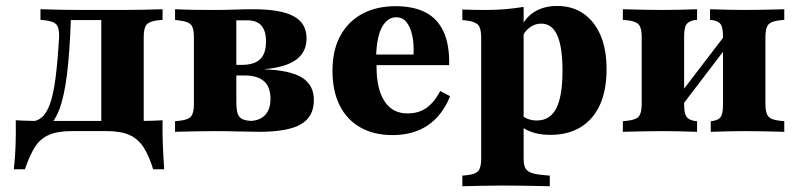

<svg xmlns="http://www.w3.org/2000/svg" viewBox="-20 -451 2725 657"><path d="M225 -2.4Q177.4 -2.4 147.6 10.5Q117.7 23.4 99.6 52Q81.5 80.6 65.3 128.2H27.4Q32.3 83.9 33.5 41.9Q34.7 0 33.9 -39.5Q59.7 -37.9 85.1 -37.5Q110.5 -37.1 136.3 -37.1H225H367.7V-2.4ZM69.4 7.3 81.5 -34.7Q104.8 -34.7 122.2 -48.8Q139.5 -62.9 151.2 -96Q162.9 -129 170.2 -185.1Q177.4 -241.1 182.3 -325Q183.1 -354.8 173.4 -366.5Q163.7 -378.2 134.7 -381.5L118.5 -383.1V-419.4Q155.6 -418.5 187.5 -417.7Q219.4 -416.9 255.6 -416.9H265.3H398.4H399.2Q435.5 -416.9 467.7 -417.7Q500 -418.5 536.3 -419.4V-383.1L520.2 -381.5Q491.1 -378.2 481.5 -366.5Q471.8 -354.8 471.8 -325V-209.7H326.6V-386.3L333.9 -382.3H217.7L222.6 -386.3Q218.5 -270.2 208.9 -194Q199.2 -117.7 181.9 -73.8Q164.5 -29.8 137.1 -11.3Q109.7 7.3 69.4 7.3ZM326.6 -2.4V-209.7H471.8V-2.4ZM326.6 -2.4 327.4 -10.5 385.5 -37.1H345.2H433.9Q459.7 -37.1 485.5 -37.5Q511.3 -37.9 536.3 -39.5Q535.5 0 537.1 41.9Q538.7 83.9 541.9 128.2H504Q489.5 80.6 470.6 52Q451.6 23.4 422.2 10.5Q392.7 -2.4 345.2 -2.4Z M716.1 -2.4Q679.8 -2.4 648 -1.6Q616.1 -0.8 579 0V-36.3L595.2 -37.9Q624.2 -41.1 633.9 -52.8Q643.5 -64.5 643.5 -94.4V-325Q643.5 -354.8 633.9 -366.1Q624.2 -377.4 595.2 -380.6L579 -383.1V-419.4Q615.3 -417.7 647.6 -417.3Q679.8 -416.9 716.1 -416.9Q747.6 -416.9 780.2 -418.1Q812.9 -419.4 846 -419.4Q940.3 -419.4 984.7 -395.6Q1029 -371.8 1029 -319.4Q1029 -273.4 994 -247.2Q958.9 -221 886.3 -214.5V-213.7Q972.6 -210.5 1013.3 -185.5Q1054 -160.5 1054 -108.1Q1054 -51.6 1009.7 -25.8Q965.3 0 867.7 0Q837.1 0 794 -1.2Q750.8 -2.4 716.1 -2.4ZM788.7 -100.8Q788.7 -75.8 793.5 -61.7Q798.4 -47.6 811.7 -42.3Q825 -37.1 848.4 -37.1H832.3Q867.7 -37.1 886.7 -56.9Q905.6 -76.6 905.6 -112.9Q905.6 -153.2 883.5 -173Q861.3 -192.7 817.7 -192.7H759.7V-229H807.3Q850 -229 870.2 -248.4Q890.3 -267.7 890.3 -308.9Q890.3 -345.2 874.6 -363.3Q858.9 -381.5 825.8 -381.5H783.1L788.7 -387.1Z M1323.4 11.3Q1259.7 11.3 1213.3 -14.9Q1166.9 -41.1 1142.3 -90.3Q1117.7 -139.5 1117.7 -208.1Q1117.7 -280.6 1145.2 -329.8Q1172.6 -379 1221 -404.4Q1269.4 -429.8 1333.1 -429.8Q1395.2 -429.8 1436.3 -408.5Q1477.4 -387.1 1498 -342.3Q1518.5 -297.6 1516.9 -228.2H1224.2L1222.6 -264.5H1395.2Q1396.8 -302.4 1390.3 -331Q1383.9 -359.7 1370.6 -375.8Q1357.3 -391.9 1335.5 -391.9Q1306.5 -391.9 1287.9 -359.7Q1269.4 -327.4 1266.9 -258.9L1269.4 -254Q1268.5 -247.6 1268.5 -240.7Q1268.5 -233.9 1268.5 -221.8Q1268.5 -146.8 1295.6 -104.8Q1322.6 -62.9 1374.2 -62.9Q1412.9 -62.9 1439.5 -81.9Q1466.1 -100.8 1486.3 -139.5L1520.2 -121.8Q1493.5 -55.6 1444 -22.2Q1394.4 11.3 1323.4 11.3Z M1699.2 183.9Q1662.9 183.9 1630.6 184.7Q1598.4 185.5 1562.1 186.3V150L1578.2 148.4Q1607.3 145.2 1616.9 133.5Q1626.6 121.8 1626.6 91.9V-209.7H1771.8V91.9Q1771.8 112.1 1777 123Q1782.3 133.9 1796 139.5Q1809.7 145.2 1835.5 147.6L1861.3 150V186.3Q1832.3 185.5 1806 185.1Q1779.8 184.7 1753.6 184.3Q1727.4 183.9 1699.2 183.9ZM1886.3 -430.6Q1938.7 -430.6 1976.6 -404.4Q2014.5 -378.2 2035.1 -329.8Q2055.6 -281.5 2055.6 -213.7Q2055.6 -142.7 2033.1 -92.7Q2010.5 -42.7 1967.3 -16.1Q1924.2 10.5 1862.9 10.5Q1825.8 10.5 1797.2 0Q1768.5 -10.5 1752.4 -29L1758.1 -62.9Q1768.5 -51.6 1783.5 -45.2Q1798.4 -38.7 1816.9 -38.7Q1862.1 -38.7 1883.5 -80.2Q1904.8 -121.8 1904.8 -208.9Q1904.8 -289.5 1887.1 -329.8Q1869.4 -370.2 1831.5 -370.2Q1811.3 -370.2 1793.1 -357.3Q1775 -344.4 1764.5 -319.4L1758.1 -346.8Q1775 -389.5 1808.1 -410.1Q1841.1 -430.6 1886.3 -430.6ZM1626.6 -209.7V-321.8Q1626.6 -353.2 1616.9 -364.9Q1607.3 -376.6 1578.2 -380.6L1562.1 -382.3V-418.5Q1582.3 -417.7 1600 -417.3Q1617.7 -416.9 1641.1 -416.9Q1679.8 -416.9 1711.3 -419.8Q1742.7 -422.6 1771.8 -427.4V-418.5V-209.7Z M2526.6 -2.4Q2496.8 -2.4 2470.2 -1.6Q2443.5 -0.8 2412.1 0V-36.3L2419.4 -37.1Q2439.5 -40.3 2446.8 -51.6Q2454 -62.9 2454 -94.4V-209.7H2599.2V-94.4Q2599.2 -64.5 2608.9 -52.8Q2618.5 -41.1 2647.6 -37.9L2663.7 -36.3V0Q2627.4 -0.8 2595.6 -1.6Q2563.7 -2.4 2526.6 -2.4ZM2248.4 -2.4Q2212.1 -2.4 2179.8 -1.6Q2147.6 -0.8 2111.3 0V-36.3L2127.4 -37.9Q2156.5 -41.1 2166.1 -52.8Q2175.8 -64.5 2175.8 -94.4V-325Q2175.8 -354.8 2166.1 -366.5Q2156.5 -378.2 2127.4 -381.5L2111.3 -383.1V-419.4Q2147.6 -418.5 2179.8 -417.7Q2212.1 -416.9 2248.4 -416.9Q2279 -416.9 2306 -417.7Q2333.1 -418.5 2365.3 -419.4V-383.1L2357.3 -382.3Q2337.1 -379 2329 -367.7Q2321 -356.5 2321 -325V-94.4Q2321 -62.9 2329 -51.6Q2337.1 -40.3 2357.3 -37.1L2365.3 -36.3V0Q2333.1 -0.8 2306 -1.6Q2279 -2.4 2248.4 -2.4ZM2454 -209.7V-325Q2454 -356.5 2446.4 -367.7Q2438.7 -379 2417.7 -382.3L2409.7 -383.1V-419.4Q2441.9 -418.5 2469 -417.7Q2496 -416.9 2526.6 -416.9Q2563.7 -416.9 2595.6 -417.7Q2627.4 -418.5 2663.7 -419.4V-383.1L2647.6 -381.5Q2618.5 -378.2 2608.9 -366.5Q2599.2 -354.8 2599.2 -325V-209.7ZM2271.8 -34.7 2271 -82.3 2501.6 -383.9V-336.3Z"/></svg>

Font: Playfair 9pt Black
Style: Regular
Weight: 900
Designer: Claus Eggers Sørensen
Foundry: Claus Eggers Sørensen
Version: Version 2.203